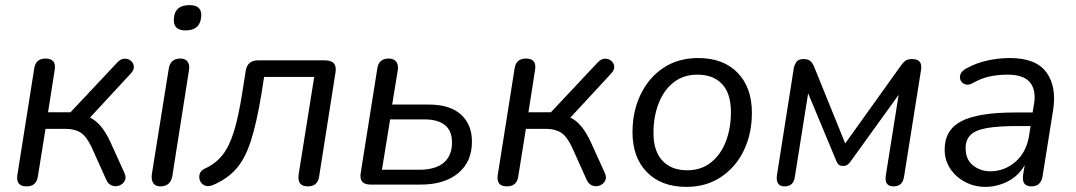

<svg xmlns="http://www.w3.org/2000/svg" viewBox="-20 -722 4209 751"><path d="M84 7Q41 7 48 -38L114 -455Q120 -493 158 -493Q201 -493 194 -449L168 -283H256L440 -479Q453 -492 467 -492.5Q481 -493 491.5 -484.5Q502 -476 503.5 -462.5Q505 -449 492 -435L332 -262Q354 -252 374 -228.5Q394 -205 412 -166L466 -47Q475 -28 468 -15Q461 -2 447 3.5Q433 9 418.5 4Q404 -1 396 -18L338 -147Q318 -189 295 -203.5Q272 -218 236 -218H158L128 -31Q122 7 84 7Z M706 -603Q657 -603 660 -648Q663 -702 721 -702Q771 -702 767 -657Q763 -603 706 -603ZM607 7Q588 7 579.5 -5.5Q571 -18 574 -41L640 -453Q646 -493 686 -493Q705 -493 714 -480.5Q723 -468 719 -446L654 -33Q647 7 607 7Z M1184 7Q1142 7 1148 -39L1209 -421H1013L1003 -357Q984 -241 961 -170Q938 -99 902 -59.5Q866 -20 810 3Q792 9 779.5 3Q767 -3 762 -16Q757 -29 761.5 -42.5Q766 -56 782 -63Q822 -81 849 -114Q876 -147 894.5 -206Q913 -265 928 -362L941 -444Q947 -486 990 -486H1251Q1301 -486 1292 -437L1228 -30Q1222 7 1184 7Z M1430 0Q1383 0 1391 -46L1456 -455Q1462 -493 1501 -493Q1520 -493 1529.5 -481Q1539 -469 1536 -448L1514 -313H1658Q1740 -313 1783 -274Q1826 -235 1826 -168Q1826 -89 1772 -44.5Q1718 0 1626 0ZM1474 -58H1619Q1683 -58 1715.5 -85.5Q1748 -113 1748 -164Q1748 -211 1720 -233Q1692 -255 1640 -255H1506Z M1963 7Q1920 7 1927 -38L1993 -455Q1999 -493 2037 -493Q2080 -493 2073 -449L2047 -283H2135L2319 -479Q2332 -492 2346 -492.5Q2360 -493 2370.5 -484.5Q2381 -476 2382.5 -462.5Q2384 -449 2371 -435L2211 -262Q2233 -252 2253 -228.5Q2273 -205 2291 -166L2345 -47Q2354 -28 2347 -15Q2340 -2 2326 3.5Q2312 9 2297.5 4Q2283 -1 2275 -18L2217 -147Q2197 -189 2174 -203.5Q2151 -218 2115 -218H2037L2007 -31Q2001 7 1963 7Z M2665 9Q2567 9 2510.5 -48.5Q2454 -106 2454 -205Q2454 -287 2486 -353Q2518 -419 2575.5 -457Q2633 -495 2711 -495Q2809 -495 2865 -437.5Q2921 -380 2921 -281Q2921 -199 2889.5 -133.5Q2858 -68 2800 -29.5Q2742 9 2665 9ZM2668 -56Q2723 -56 2761.5 -87Q2800 -118 2819.5 -169.5Q2839 -221 2839 -284Q2839 -356 2804.5 -393Q2770 -430 2708 -430Q2653 -430 2614.5 -399.5Q2576 -369 2556 -317Q2536 -265 2536 -202Q2536 -131 2571 -93.5Q2606 -56 2668 -56Z M3049 7Q3030 7 3023 -5Q3016 -17 3019 -37L3085 -456Q3087 -467 3094.5 -479Q3102 -491 3123 -491Q3142 -491 3150.5 -482.5Q3159 -474 3164 -462L3286 -161L3505 -467Q3512 -477 3521 -484Q3530 -491 3548 -491Q3588 -491 3583 -451L3516 -30Q3510 7 3475 7Q3438 7 3445 -37L3495 -351L3306 -89Q3302 -83 3295.5 -78Q3289 -73 3278 -73Q3266 -73 3260 -78.5Q3254 -84 3251 -93L3141 -357L3089 -30Q3084 7 3049 7Z M3834 9Q3792 9 3755.5 -10Q3719 -29 3697 -62Q3675 -95 3675 -137Q3675 -214 3740.5 -248Q3806 -282 3950 -282H4019L4024 -312Q4034 -369 4009 -399.5Q3984 -430 3921 -430Q3885 -430 3851.5 -423Q3818 -416 3785 -397Q3769 -388 3756 -392Q3743 -396 3737.5 -407.5Q3732 -419 3737 -432Q3742 -445 3761 -455Q3799 -476 3843 -485.5Q3887 -495 3930 -495Q4032 -495 4073 -439Q4114 -383 4099 -290L4058 -33Q4052 7 4014 7Q3975 7 3982 -39L3988 -76Q3963 -33 3921 -12Q3879 9 3834 9ZM3854 -52Q3908 -52 3951 -88.5Q3994 -125 4005 -190L4011 -229H3961Q3884 -229 3839.5 -221Q3795 -213 3776 -194Q3757 -175 3757 -142Q3757 -98 3786 -75Q3815 -52 3854 -52Z"/></svg>

Font: Nunito
Style: Italic
Weight: 400
Italic angle: -9°
Designer: Vernon Adams
Foundry: Vernon Adams
Version: Version 3.601; ttfautohint (v1.8.2.53-6de2)